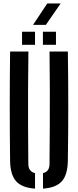

<svg xmlns="http://www.w3.org/2000/svg" viewBox="-20 -1104 460 1132"><path d="M39.5 -157Q37.5 -317 37.5 -478.8Q37.5 -640.5 39.5 -800H147.5Q146 -693.5 145.5 -581.2Q145 -469 145.5 -356.8Q146 -244.5 147 -138Q147 -115 157 -101.5Q167 -88 186.5 -83V8Q109 3 74.8 -35.8Q40.5 -74.5 39.5 -157ZM233.5 8V-83Q253 -88 262.5 -101.5Q272 -115 272 -138Q273 -244.5 273.5 -356.8Q274 -469 273.8 -581.2Q273.5 -693.5 272 -800H380Q382.5 -640.5 382.5 -478.8Q382.5 -317 380 -157Q379 -74.5 345 -35.8Q311 3 233.5 8ZM233 -840V-917H310V-840ZM110 -840V-917H186.5V-840ZM175 -957.5 258.5 -1083.5H337.5L250.5 -957.5Z"/></svg>

Font: Big Shoulders Stencil Display Thin
Style: Bold
Weight: 700
Version: Version 2.001